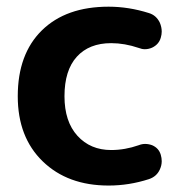

<svg xmlns="http://www.w3.org/2000/svg" viewBox="-20 -577 578 586"><path d="M403.3 -133.8Q413.1 -137.7 422.9 -137.7Q433.6 -137.7 444.3 -133.8Q464.8 -125 470.7 -104.5Q473.6 -94.7 473.6 -85Q473.6 -72.3 467.8 -59.6Q458 -38.1 434.6 -30.3Q374 -10.7 311.5 -10.7Q186.5 -10.7 110.4 -84.5Q34.2 -158.2 34.2 -283.2Q34.2 -412.1 107.9 -484.4Q181.6 -556.6 311.5 -556.6Q373 -556.6 434.6 -537.1Q457 -530.3 467.8 -507.8Q473.6 -494.1 473.6 -480.5Q473.6 -471.7 470.7 -461.9Q464.8 -441.4 444.3 -431.6Q433.6 -426.8 421.9 -426.8Q413.1 -426.8 403.3 -430.7Q360.4 -445.3 319.3 -445.3Q252 -445.3 214.4 -403.8Q176.8 -362.3 176.8 -283.2Q176.8 -206.1 216.3 -162.6Q255.9 -119.1 319.3 -119.1Q361.3 -119.1 403.3 -133.8Z"/></svg>

Font: Gen Jyuu Gothic P Bold
Style: Bold
Weight: 700
Designer: [Source Han Sans]
Ryoko NISHIZUKA  (kana & ideographs); Paul D. Hunt (Latin, Greek & Cyrillic); Wenlong ZHANG  (bopomofo
Version: Version 1.002.20150607